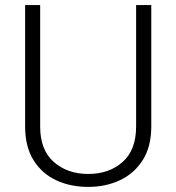

<svg xmlns="http://www.w3.org/2000/svg" viewBox="-20 -731 698 761"><path d="M519.5 -710.9H579.6V-229.5Q579.6 -149.9 545.9 -96.7Q512.2 -43.5 455.6 -16.8Q398.9 9.8 329.6 9.8Q258.8 9.8 202.1 -16.8Q145.5 -43.5 112.5 -96.7Q79.6 -149.9 79.6 -229.5V-710.9H139.2V-229.5Q139.2 -136.7 193.1 -89.1Q247.1 -41.5 329.6 -41.5Q412.6 -41.5 466.1 -89.1Q519.5 -136.7 519.5 -229.5Z"/></svg>

Font: Vazirmatn RD UI FD ExtraLight
Style: Regular
Weight: 200
Designer: Saber Rastikerdar
Foundry: Saber Rastikerdar
Version: Version 33.003